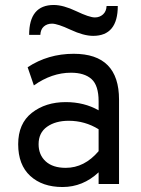

<svg xmlns="http://www.w3.org/2000/svg" viewBox="-20 -739 566 771"><path d="M354 -595Q316 -595 263.5 -619.5Q211 -644 189 -644Q169 -644 156 -632.5Q143 -621 142 -599H97Q97 -719 196 -719Q234 -719 286.5 -694Q339 -669 361 -669Q380 -669 393.5 -681Q407 -693 408 -715H453Q453 -595 354 -595ZM376 0V-47Q313 12 231 12Q150 12 101.5 -32.5Q53 -77 53 -160Q53 -243 108 -286Q163 -329 244 -329Q318 -329 376 -296V-332Q376 -396 347.5 -421.5Q319 -447 265 -447Q188 -447 116 -396L91 -469Q173 -523 276 -523Q458 -523 458 -339V0ZM244 -65Q319 -65 376 -132V-220Q321 -254 256 -254Q203 -254 169 -230Q135 -206 135 -160Q135 -117 163.5 -91Q192 -65 244 -65Z"/></svg>

Font: Overpass
Style: Regular
Weight: 400
Designer: Delve Withrington, Thomas Jockin
Foundry: Delve Fonts
Version: Version 3.000;DELV;Overpass